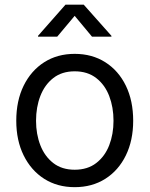

<svg xmlns="http://www.w3.org/2000/svg" viewBox="-20 -774 628 806"><path d="M293.5 11.7Q220.7 11.7 165.5 -23.4Q110.4 -58.6 79.3 -121.6Q48.3 -184.6 48.3 -267.1Q48.3 -351.1 79.3 -414.3Q110.4 -477.5 165.5 -512.7Q220.7 -547.9 293.5 -547.9Q366.7 -547.9 422.1 -512.7Q477.5 -477.5 508.3 -414.3Q539.1 -351.1 539.1 -267.1Q539.1 -184.6 508.3 -121.6Q477.5 -58.6 422.1 -23.4Q366.7 11.7 293.5 11.7ZM293.5 -61.5Q347.7 -61.5 384 -89.6Q420.4 -117.7 438.5 -164.3Q456.5 -210.9 456.5 -267.1Q456.5 -323.7 438.5 -370.8Q420.4 -418 384 -446.3Q347.7 -474.6 293.5 -474.6Q239.7 -474.6 203.6 -446.3Q167.5 -418 149.4 -371.1Q131.3 -324.2 131.3 -267.1Q131.3 -210.9 149.4 -164.3Q167.5 -117.7 203.6 -89.6Q239.7 -61.5 293.5 -61.5ZM220.2 -620.1H139.6V-623.5L254.9 -754.4H331.5L447.8 -623.5V-620.1H366.2L293.5 -707.5Z"/></svg>

Font: V-Inter
Style: Regular-375
Weight: 375
Designer: Rasmus Andersson
Foundry: rsms
Version: Version 4.000;git-4146feb